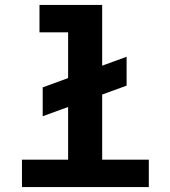

<svg xmlns="http://www.w3.org/2000/svg" viewBox="-20 -758 690 778"><path d="M153 -287V-404L493 -528V-411ZM256 0V-738H394V0ZM69 0V-111H583V0ZM140 -627V-738H325V-627Z"/></svg>

Font: Azeret Mono Thin SemiBold
Style: Regular
Weight: 600
Version: Version 1.002